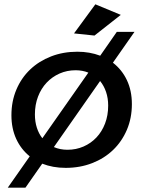

<svg xmlns="http://www.w3.org/2000/svg" viewBox="-20 -775 665 891"><path d="M118 -49.5Q77.5 -82 55.2 -130.5Q33 -179 33 -240Q33 -305 56 -359.2Q79 -413.5 120 -452.5Q161 -491.5 217 -513.2Q273 -535 339 -535Q396.5 -535 445 -516.5L522 -627H604L504 -484Q546 -451.5 569 -402.8Q592 -354 592 -292Q592 -227 568.8 -172.5Q545.5 -118 504.5 -78.8Q463.5 -39.5 407.2 -17.8Q351 4 285 4Q254.5 4 227.2 -1Q200 -6 176 -15.5L98 96H16ZM331 -449Q291 -449 256.5 -433.8Q222 -418.5 196.5 -391.5Q171 -364.5 156.5 -326.8Q142 -289 142 -244Q142 -210.5 151 -182.5Q160 -154.5 176.5 -133.5L390 -438Q376.5 -443.5 361.8 -446.2Q347 -449 331 -449ZM482 -285Q482 -319.5 472.2 -348.2Q462.5 -377 444.5 -399L230 -92.5Q259 -80 293 -80Q333 -80 367.5 -95Q402 -110 427.5 -137Q453 -164 467.5 -201.8Q482 -239.5 482 -285ZM422.5 -755 540.5 -706 418.5 -610 323.5 -620Z"/></svg>

Font: Argentum Sans
Style: Italic
Weight: 400
Italic angle: -11.3099°
Designer: Julieta Ulanovsky, Owen Earl, Rasmus Andersson, Cristiano Sobral
Foundry: The Argentum Sans Project Authors
Version: Version 3.131; ttfautohint (v1.8.4.7-5d5b-dirty)